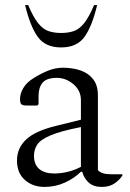

<svg xmlns="http://www.w3.org/2000/svg" viewBox="-20 -727 514 757"><path d="M156 10Q109 10 78 -17.5Q47 -45 47 -94Q47 -143 83 -177Q119 -211 202 -231L299 -255V-332Q299 -370 269.5 -395Q240 -420 204 -420Q164 -420 148 -401Q132 -382 132 -349V-316L127 -311H85Q70 -311 64.5 -315.5Q59 -320 59 -337Q59 -358 72 -380Q85 -402 111 -418Q139 -436 168.5 -448Q198 -460 228 -460Q266 -460 297 -449.5Q328 -439 347 -415Q366 -391 366 -351V-56Q374 -48 386 -44Q398 -40 417 -40H461L463 -38V-36Q453 -19 432.5 -4.5Q412 10 381 10Q349 10 330 -7Q311 -24 304 -50H299Q273 -24 235.5 -7Q198 10 156 10ZM114 -113Q114 -78 135 -60.5Q156 -43 194 -43Q219 -43 245 -49Q271 -55 299 -69V-226Q218 -210 178.5 -193Q139 -176 126.5 -156.5Q114 -137 114 -113ZM221 -540Q159 -540 129 -581.5Q99 -623 79 -707H91Q111 -660 130 -636Q149 -612 171 -604.5Q193 -597 221 -597Q249 -597 271 -604.5Q293 -612 312 -636Q331 -660 351 -707H363Q343 -623 313 -581.5Q283 -540 221 -540Z"/></svg>

Font: Spectral Light
Style: Regular
Weight: 300
Designer: Jean-Baptiste Levee
Foundry: Production Type
Version: Version 2.001